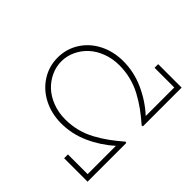

<svg xmlns="http://www.w3.org/2000/svg" viewBox="-126 -876 1117 1117"><g transform="rotate(-45 433.0 -317.0)"><path d="M790 -192.9H819.8V0H502L499 -7.8Q534.7 -48.8 560.3 -84Q585.9 -119.1 609.1 -161.9Q632.3 -204.6 644 -251.5Q655.8 -298.3 655.8 -348.1Q655.8 -403.8 637.2 -452.1Q618.7 -500.5 587.9 -533.2Q557.1 -565.9 516.8 -584.5Q476.6 -603 433.1 -603Q389.6 -603 349.1 -584.5Q308.6 -565.9 277.8 -533.2Q247.1 -500.5 228.5 -452.1Q210 -403.8 210 -348.1Q210 -298.3 221.9 -251.5Q233.9 -204.6 257.3 -161.9Q280.8 -119.1 306.2 -84.2Q331.5 -49.3 367.2 -7.8L363.8 0H45.9V-192.9H77.1V-30.8H310.1Q250 -97.2 213.4 -179Q176.8 -260.7 176.8 -348.1Q176.8 -428.2 210.4 -493.7Q244.1 -559.1 303 -596.4Q361.8 -633.8 433.1 -633.8Q504.9 -633.8 563.7 -596.4Q622.6 -559.1 655.8 -493.7Q689 -428.2 689 -348.1Q689 -260.7 652.3 -178.7Q615.7 -96.7 555.2 -30.8H790Z"/></g></svg>

Font: BioRhyme ExtraLight
Style: Regular
Weight: 275
Designer: Aoife Mooney
Foundry: Aoife Mooney Type
Version: Version 1.500;PS 001.500;hotconv 1.0.88;makeotf.lib2.5.64775